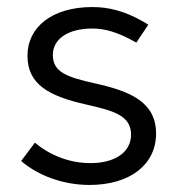

<svg xmlns="http://www.w3.org/2000/svg" viewBox="-20 -523 506 545"><path d="M234 2C348 2 423 -55 423 -144C423 -233 350 -264 251 -286C170 -304 130 -318 130 -367C130 -411 171 -442 242 -442C276 -442 313 -433 367 -402L401 -453C335 -494 285 -503 242 -503C128 -503 58 -446 58 -365C58 -283 119 -250 226 -226C300 -209 352 -196 352 -141C352 -90 305 -60 237 -60C176 -60 121 -83 79 -118L40 -66C90 -23 162 2 234 2Z"/></svg>

Font: Arthouse Owned
Style: Regular
Weight: 400
Designer: Jeremy Tribby
Foundry: Tribby Type
Version: Version 1.000;PS 001.000;hotconv 1.0.88;makeotf.lib2.5.64775